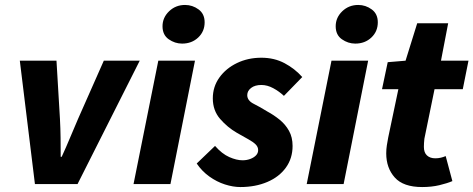

<svg xmlns="http://www.w3.org/2000/svg" viewBox="-20 -743 1911 775"><path d="M121 0 60 -498H208L222 -263Q224 -226 224.5 -187.5Q225 -149 225 -110H229Q247 -149 262.5 -186.5Q278 -224 295 -263L399 -498H544L293 0Z M519 0 619 -498H767L668 0ZM715 -567Q686 -567 661 -584.5Q636 -602 636 -637Q636 -672 662.5 -697.5Q689 -723 727 -723Q757 -723 781.5 -705Q806 -687 806 -653Q806 -616 780 -591.5Q754 -567 715 -567Z M950 12Q921 12 888 1.5Q855 -9 825 -30.5Q795 -52 774 -83L848 -154Q876 -122 905.5 -109Q935 -96 959 -96Q976 -96 990.5 -101.5Q1005 -107 1013.5 -116Q1022 -125 1022 -137Q1022 -150 1012 -160Q1002 -170 983 -180.5Q964 -191 936 -207Q898 -229 868.5 -263Q839 -297 839 -346Q839 -393 865.5 -430Q892 -467 936.5 -488.5Q981 -510 1035 -510Q1087 -510 1128.5 -488Q1170 -466 1200 -432L1126 -356Q1107 -374 1083 -387Q1059 -400 1035 -400Q1009 -400 993.5 -388Q978 -376 978 -359Q978 -337 1004 -324Q1030 -311 1059 -293Q1085 -279 1108.5 -260Q1132 -241 1146.5 -215Q1161 -189 1161 -154Q1161 -104 1134 -66.5Q1107 -29 1059 -8.5Q1011 12 950 12Z M1218 0 1318 -498H1466L1367 0ZM1414 -567Q1385 -567 1360 -584.5Q1335 -602 1335 -637Q1335 -672 1361.5 -697.5Q1388 -723 1426 -723Q1456 -723 1480.5 -705Q1505 -687 1505 -653Q1505 -616 1479 -591.5Q1453 -567 1414 -567Z M1684 12Q1608 12 1573.5 -26.5Q1539 -65 1539 -124Q1539 -141 1541.5 -156.5Q1544 -172 1547 -188L1588 -383H1522L1545 -492L1617 -498L1664 -649H1789L1760 -498H1871L1848 -383H1734L1693 -183Q1692 -174 1691.5 -166Q1691 -158 1691 -150Q1691 -127 1703.5 -115.5Q1716 -104 1737 -104Q1749 -104 1759.5 -106.5Q1770 -109 1779 -113L1806 -12Q1785 -3 1753.5 4.5Q1722 12 1684 12Z"/></svg>

Font: Source Sans 3 ExtraBold
Style: Italic
Weight: 800
Italic angle: -11°
Version: Version 3.052;hotconv 1.1.0;makeotfexe 2.6.0